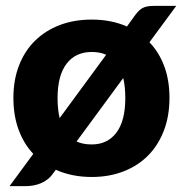

<svg xmlns="http://www.w3.org/2000/svg" viewBox="-20 -593 621 652"><path d="M240 -112.5Q261.5 -102.5 291.5 -102.5Q345 -102.5 375.2 -142.5Q405.5 -182.5 405.5 -259.5Q405.5 -298.5 398.5 -328ZM340.5 -407Q319.5 -416.5 291.5 -416.5Q236.5 -416.5 206 -376.5Q175.5 -336.5 175.5 -259.5Q175.5 -221.5 182.5 -192ZM487.5 -449.5Q520.5 -415 538 -367.5Q555.5 -320 555.5 -260.5Q555.5 -198.5 536.2 -148.8Q517 -99 482.2 -64.2Q447.5 -29.5 399 -10.8Q350.5 8 291.5 8Q224 8 169.5 -16.5L160.5 -4.5Q152 8 141.2 16.2Q130.5 24.5 118.2 29.5Q106 34.5 93.2 36.8Q80.5 39 68.5 39H12.5L93 -70.5Q60.5 -105 43 -153Q25.5 -201 25.5 -260.5Q25.5 -322 44.8 -371.2Q64 -420.5 99.2 -455Q134.5 -489.5 183.2 -508Q232 -526.5 291.5 -526.5Q358 -526.5 411 -503L433.5 -534Q441 -545 447.8 -552.5Q454.5 -560 462 -564.5Q469.5 -569 479.2 -571Q489 -573 502.5 -573H578.5Z"/></svg>

Font: Lato 2
Style: Regular
Weight: 900
Designer: Lukasz Dziedzic with Adam Twardoch and Botio Nikoltchev
Foundry: tyPoland Lukasz Dziedzic
Version: Version 2.015; 2015-08-06; http://www.latofonts.com/